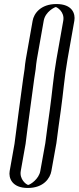

<svg xmlns="http://www.w3.org/2000/svg" viewBox="-20 -738 390 953"><path d="M162 -635 128 -443C125 -428 123 -411 121 -394L115 -348C101 -241 85 -131 72 -24L48 111C40 156 73 195 118 195C163 195 207 156 215 111L240 -28C247 -81 254 -137 262 -191C274 -277 280 -359 295 -443L329 -635C337 -680 305 -718 260 -718C215 -718 170 -680 162 -635ZM177 -635C183 -672 220 -703 257 -703C294 -703 320 -672 314 -635L280 -443C265 -358 259 -276 247 -191C239 -137 232 -80 225 -28L200 111C194 148 156 180 120 180C84 180 57 147 63 111L87 -24C100 -131 116 -242 130 -349L137 -395C139 -413 140 -428 143 -443ZM177 -635 143 -443C140 -428 139 -413 137 -395L130 -349C116 -242 100 -131 87 -24L63 111C57 147 84 180 120 180C156 180 194 148 200 111L225 -28C232 -80 239 -137 247 -191C259 -276 265 -358 280 -443L314 -635C320 -672 294 -703 257 -703C220 -703 183 -672 177 -635ZM162 -635C170 -680 215 -718 260 -718C305 -718 337 -680 329 -635L295 -443C280 -359 274 -277 262 -191C254 -137 247 -80 240 -28L215 111C207 156 163 195 118 195C73 195 40 156 48 111L72 -24C85 -131 101 -241 115 -348L121 -394C123 -411 125 -428 128 -443ZM197 -635C205 -681 253 -703 257 -703C261 -703 302 -681 294 -635L260 -443C245 -358 239 -276 227 -191C219 -137 212 -81 205 -28L180 111C173 151 131 178 120 180C109 178 76 151 83 111L107 -24C120 -132 136 -241 150 -348L157 -394C159 -411 160 -428 163 -443ZM142 -635 108 -443C105 -428 104 -412 102 -395L95 -348C81 -241 65 -131 52 -24L28 111C22 145 39 195 118 195C197 195 229 146 235 111L260 -28C267 -81 274 -137 282 -191C294 -276 300 -358 315 -443L349 -635C355 -670 339 -718 260 -718C181 -718 148 -670 142 -635Z"/></svg>

Font: Blanket
Style: Black
Weight: 900
Foundry: Cannot Into Space Fonts
Version: Version 0.9